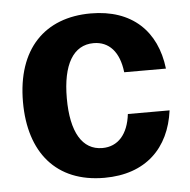

<svg xmlns="http://www.w3.org/2000/svg" viewBox="-44 -555 604 611"><g transform="rotate(-5 258.5 -249.5)"><path d="M265.8 12.5C398.3 12.5 475 -64.2 490.8 -183.3H357.5C350 -119.2 317.5 -82.5 267.5 -82.5C203.3 -82.5 168.3 -141.7 168.3 -250C168.3 -357.5 203.3 -417.5 268.3 -417.5C317.5 -417.5 350 -382.5 357.5 -316.7H490.8C476.7 -437.5 399.2 -512.5 267.5 -512.5C120.8 -512.5 28.3 -420 28.3 -250C28.3 -89.2 111.7 12.5 265.8 12.5Z"/></g></svg>

Font: Familjen Grotesk GF
Style: Bold
Weight: 700
Designer: Anders Wikstroem, Jonas Baeckman, Matilda Gysing, Kristian Moeller
Foundry: Familjen STHLM AB
Version: Version 2.000; Beta; Release 4; Build 6